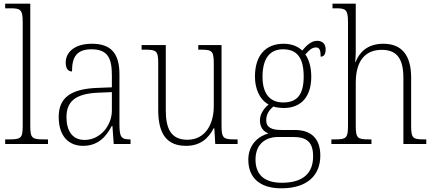

<svg xmlns="http://www.w3.org/2000/svg" viewBox="-20 -780 2354 1040"><path d="M8 0H240V-25H221C154 -25 144 -30 144 -98V-760H8V-735H34C90 -735 103 -730 103 -660V-98C103 -30 93 -25 26 -25H8Z M430 10C516 10 558 -46 585 -97H589L596 0H687V-25H683C636 -25 627 -38 627 -109V-377C627 -489 583 -543 478 -543C379 -543 336 -493 336 -442C336 -409 348 -393 370 -393C370 -470 394 -513 476 -513C567 -513 586 -460 586 -371V-307L510 -304C365 -299 298 -252 298 -147C298 -40 354 10 430 10ZM438 -22C369 -22 340 -76 340 -145C340 -225 382 -273 513 -278L586 -281V-181C586 -101 524 -22 438 -22Z M988 10C1063 10 1109 -29 1137 -85H1141L1146 0H1267V-25H1250C1192 -25 1180 -30 1180 -99V-536H1054V-511H1064C1129 -511 1138 -506 1138 -433V-205C1138 -107 1092 -23 995 -23C905 -23 878 -85 878 -183V-536H747V-511H762C826 -511 837 -506 837 -439V-184C837 -49 888 10 988 10Z M1504 240C1644 240 1715 170 1715 63C1715 -23 1672 -76 1576 -76H1503C1455 -76 1422 -88 1422 -128C1422 -163 1440 -186 1461 -203C1472 -198 1502 -195 1517 -195C1616 -195 1666 -262 1666 -364C1666 -421 1652 -459 1634 -485C1655 -509 1670 -523 1692 -523C1711 -523 1717 -507 1717 -473C1736 -473 1744 -489 1744 -513C1744 -538 1730 -559 1698 -559C1662 -559 1635 -527 1617 -506C1597 -527 1561 -543 1517 -543C1416 -543 1361 -477 1361 -365C1361 -301 1385 -241 1435 -214C1414 -197 1388 -166 1388 -128C1388 -88 1409 -67 1434 -57C1382 -44 1325 2 1325 85C1325 181 1385 240 1504 240ZM1514 -225C1444 -225 1402 -270 1402 -364C1402 -468 1445 -513 1513 -513C1586 -513 1625 -471 1625 -365C1625 -265 1587 -225 1514 -225ZM1507 210C1398 210 1364 153 1364 84C1364 1 1418 -38 1486 -38H1568C1642 -38 1676 -10 1676 67C1676 154 1626 210 1507 210Z M1775 0H1992V-25H1980C1918 -25 1907 -30 1907 -98V-331C1907 -452 1959 -510 2048 -510C2132 -510 2165 -459 2165 -358V0H2289V-25H2278C2216 -25 2207 -31 2207 -98V-360C2207 -486 2152 -543 2056 -543C1969 -543 1926 -495 1906 -444H1904C1905 -456 1907 -478 1907 -497V-760H1781V-735H1800C1852 -735 1865 -729 1865 -660V-99C1865 -30 1854 -25 1792 -25H1775Z"/></svg>

Font: Noto Serif Thai SemiCondensed ExtraLight
Style: Regular
Weight: 200
Width: 4
Designer: Monotype Design Team
Foundry: Monotype Imaging Inc.
Version: Version 2.002